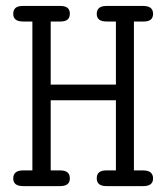

<svg xmlns="http://www.w3.org/2000/svg" viewBox="-20 -631 565 651"><path d="M24.9 -25.9Q24.9 -52.7 57.1 -53.2Q57.1 -53.2 89.8 -53.2V-558.1H58.1Q24.9 -558.1 24.9 -584Q24.9 -610.8 56.2 -610.8H185.1Q217.3 -610.8 216.8 -584Q216.8 -558.1 185.1 -558.1Q185.1 -558.1 151.9 -558.1V-344.2H373V-558.1H341.8Q307.6 -558.1 308.1 -584Q308.1 -610.8 340.8 -610.8H465.8Q499 -610.8 499 -584Q499 -558.1 467.8 -558.1H434.1V-53.2H464.8Q499 -53.2 499 -25.9Q499 0 465.8 0H340.8Q307.6 0 308.1 -26.9Q308.1 -52.7 338.9 -53.2H373V-291H151.9V-53.2H184.1Q217.3 -53.2 216.8 -25.9Q216.8 0 184.1 0H58.1Q24.9 0 24.9 -25.9Z"/></svg>

Font: CMU Typewriter Text
Style: Light
Weight: 200
Version: Version 0.7.0